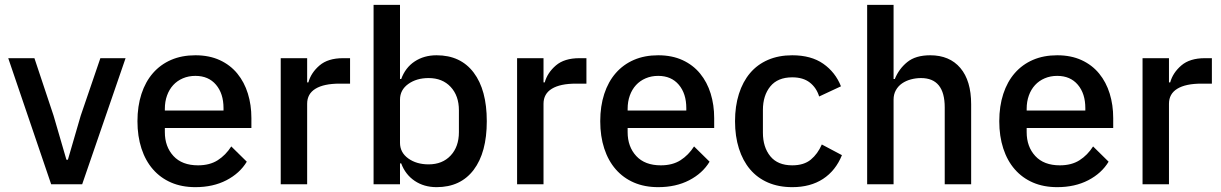

<svg xmlns="http://www.w3.org/2000/svg" viewBox="-20 -760 5038 792"><path d="M191 0 14 -520H122L201 -283L254 -101H260L313 -283L394 -520H498L319 0Z M786 12Q730 12 686 -7Q642 -26 611 -61.5Q580 -97 563.5 -147.5Q547 -198 547 -260Q547 -322 563.5 -372.5Q580 -423 611 -458.5Q642 -494 686 -513Q730 -532 786 -532Q843 -532 886.5 -512Q930 -492 959 -456.5Q988 -421 1002.5 -374Q1017 -327 1017 -273V-232H660V-215Q660 -155 695.5 -116.5Q731 -78 797 -78Q845 -78 878 -99Q911 -120 934 -156L998 -93Q969 -45 914 -16.5Q859 12 786 12ZM786 -447Q758 -447 734.5 -437Q711 -427 694.5 -409Q678 -391 669 -366Q660 -341 660 -311V-304H902V-314Q902 -374 871 -410.5Q840 -447 786 -447Z M1138 0V-520H1247V-420H1252Q1263 -460 1298 -490Q1333 -520 1395 -520H1424V-415H1381Q1316 -415 1281.5 -394Q1247 -373 1247 -332V0Z M1521 -740H1630V-434H1635Q1652 -481 1690.5 -506.5Q1729 -532 1781 -532Q1880 -532 1934 -460.5Q1988 -389 1988 -260Q1988 -131 1934 -59.5Q1880 12 1781 12Q1729 12 1690.5 -14Q1652 -40 1635 -86H1630V0H1521ZM1748 -82Q1805 -82 1839 -118.5Q1873 -155 1873 -215V-305Q1873 -365 1839 -401.5Q1805 -438 1748 -438Q1698 -438 1664 -413.5Q1630 -389 1630 -349V-171Q1630 -131 1664 -106.5Q1698 -82 1748 -82Z M2113 0V-520H2222V-420H2227Q2238 -460 2273 -490Q2308 -520 2370 -520H2399V-415H2356Q2291 -415 2256.5 -394Q2222 -373 2222 -332V0Z M2695 12Q2639 12 2595 -7Q2551 -26 2520 -61.5Q2489 -97 2472.5 -147.5Q2456 -198 2456 -260Q2456 -322 2472.5 -372.5Q2489 -423 2520 -458.5Q2551 -494 2595 -513Q2639 -532 2695 -532Q2752 -532 2795.5 -512Q2839 -492 2868 -456.5Q2897 -421 2911.5 -374Q2926 -327 2926 -273V-232H2569V-215Q2569 -155 2604.5 -116.5Q2640 -78 2706 -78Q2754 -78 2787 -99Q2820 -120 2843 -156L2907 -93Q2878 -45 2823 -16.5Q2768 12 2695 12ZM2695 -447Q2667 -447 2643.5 -437Q2620 -427 2603.5 -409Q2587 -391 2578 -366Q2569 -341 2569 -311V-304H2811V-314Q2811 -374 2780 -410.5Q2749 -447 2695 -447Z M3248 12Q3192 12 3148 -7Q3104 -26 3074 -61.5Q3044 -97 3028 -147.5Q3012 -198 3012 -260Q3012 -322 3028 -372.5Q3044 -423 3074 -458.5Q3104 -494 3148 -513Q3192 -532 3248 -532Q3326 -532 3376 -497Q3426 -462 3449 -404L3359 -362Q3348 -398 3320.5 -419.5Q3293 -441 3248 -441Q3188 -441 3157.5 -403.5Q3127 -366 3127 -306V-213Q3127 -153 3157.5 -115.5Q3188 -78 3248 -78Q3296 -78 3324.5 -101.5Q3353 -125 3370 -164L3453 -120Q3427 -56 3375 -22Q3323 12 3248 12Z M3557 -740H3666V-434H3671Q3688 -476 3722.5 -504Q3757 -532 3817 -532Q3897 -532 3941.5 -479.5Q3986 -427 3986 -330V0H3877V-317Q3877 -438 3779 -438Q3758 -438 3737.5 -432.5Q3717 -427 3701 -416Q3685 -405 3675.5 -388Q3666 -371 3666 -349V0H3557Z M4341 12Q4285 12 4241 -7Q4197 -26 4166 -61.5Q4135 -97 4118.5 -147.5Q4102 -198 4102 -260Q4102 -322 4118.5 -372.5Q4135 -423 4166 -458.5Q4197 -494 4241 -513Q4285 -532 4341 -532Q4398 -532 4441.5 -512Q4485 -492 4514 -456.5Q4543 -421 4557.5 -374Q4572 -327 4572 -273V-232H4215V-215Q4215 -155 4250.5 -116.5Q4286 -78 4352 -78Q4400 -78 4433 -99Q4466 -120 4489 -156L4553 -93Q4524 -45 4469 -16.5Q4414 12 4341 12ZM4341 -447Q4313 -447 4289.5 -437Q4266 -427 4249.5 -409Q4233 -391 4224 -366Q4215 -341 4215 -311V-304H4457V-314Q4457 -374 4426 -410.5Q4395 -447 4341 -447Z M4693 0V-520H4802V-420H4807Q4818 -460 4853 -490Q4888 -520 4950 -520H4979V-415H4936Q4871 -415 4836.5 -394Q4802 -373 4802 -332V0Z"/></svg>

Font: IBM Plex Sans Hebrew Medm
Style: Regular
Weight: 500
Designer: Mike Abbink, Paul van der Laan, Pieter van Rosmalen, Yanek Iontef
Foundry: Bold Monday
Version: Version 1.3